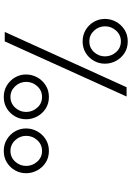

<svg xmlns="http://www.w3.org/2000/svg" viewBox="146 -859 719 1051"><g transform="rotate(90 505.5 -333.5)"><path d="M928.2 -116.7Q928.2 -84 912.4 -56.2Q896.5 -28.3 869.1 -11.5Q841.8 5.4 806.2 5.4Q771 5.4 743.2 -11.5Q715.3 -28.3 699.2 -56.2Q683.1 -84 683.1 -116.7Q683.1 -148.9 698.7 -177.5Q714.4 -206.1 742.2 -223.9Q770 -241.7 806.2 -241.7Q842.8 -241.7 870.1 -223.9Q897.5 -206.1 912.8 -177.5Q928.2 -148.9 928.2 -116.7ZM888.2 -117.2Q888.2 -151.4 865 -177.7Q841.8 -204.1 806.2 -204.1Q771 -204.1 747.3 -178Q723.6 -151.9 723.6 -117.2Q723.6 -82.5 747.8 -56.9Q772 -31.2 806.2 -31.2Q840.8 -31.2 864.5 -56.9Q888.2 -82.5 888.2 -117.2ZM632.8 -116.7Q632.8 -84 616.9 -56.2Q601.1 -28.3 573.7 -11.5Q546.4 5.4 510.7 5.4Q475.6 5.4 447.8 -11.5Q419.9 -28.3 403.8 -56.2Q387.7 -84 387.7 -116.7Q387.7 -148.9 403.3 -177.5Q418.9 -206.1 446.8 -223.9Q474.6 -241.7 510.7 -241.7Q547.4 -241.7 574.7 -223.9Q602.1 -206.1 617.4 -177.5Q632.8 -148.9 632.8 -116.7ZM592.8 -117.2Q592.8 -151.4 569.6 -177.7Q546.4 -204.1 510.7 -204.1Q475.6 -204.1 451.9 -178Q428.2 -151.9 428.2 -117.2Q428.2 -82.5 452.4 -56.9Q476.6 -31.2 510.7 -31.2Q545.4 -31.2 569.1 -56.9Q592.8 -82.5 592.8 -117.2ZM328.6 -548.3Q328.6 -515.6 312.7 -487.8Q296.9 -460 269.5 -443.1Q242.2 -426.3 206.5 -426.3Q171.4 -426.3 143.6 -443.1Q115.7 -460 99.6 -487.8Q83.5 -515.6 83.5 -548.3Q83.5 -580.6 99.1 -609.1Q114.7 -637.7 142.6 -655.5Q170.4 -673.3 206.5 -673.3Q243.2 -673.3 270.5 -655.5Q297.9 -637.7 313.2 -609.1Q328.6 -580.6 328.6 -548.3ZM288.6 -548.8Q288.6 -583 265.4 -609.4Q242.2 -635.7 206.5 -635.7Q171.4 -635.7 147.7 -609.6Q124 -583.5 124 -548.8Q124 -514.2 148.2 -488.5Q172.4 -462.9 206.5 -462.9Q241.2 -462.9 264.9 -488.5Q288.6 -514.2 288.6 -548.8ZM457.5 -667H508.3L206.5 0H154.8Z"/></g></svg>

Font: Estedad-FD Light
Style: Regular
Weight: 300
Designer: Amin Abedi
Version: Version 7.3